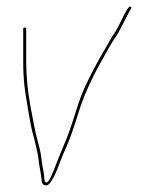

<svg xmlns="http://www.w3.org/2000/svg" viewBox="-20 -562 465 579"><path d="M54.5 -479C51.5 -479 50 -477.3 50 -474V-376C50 -349 51.3 -323.8 54 -300.5C55.3 -288.8 59 -264.8 65.1 -228.5C71.2 -192.1 76.1 -167.6 80 -155C82.7 -146.3 84.8 -137.8 86.5 -129.5C88.2 -121.2 89.8 -113.8 91.5 -107.5C93.2 -101.2 94.3 -95.2 95 -89.5C95.7 -83.8 96.3 -78.8 97 -74.5C97.7 -70.2 98.3 -65.7 99 -61C99.7 -56.3 100.5 -51.7 101.5 -47C102.5 -42.3 103.3 -37 104 -31C104.7 -25 105.3 -19.7 106 -15C106.7 -7.7 111 -3.7 119 -3C129.3 -1.5 143.3 -24.9 161 -73C165.7 -85.7 172.5 -102 181.4 -122C190.4 -142 201.9 -174.7 216 -220C231.8 -270.8 255 -323.1 285.5 -377C291.2 -387 297.7 -398.7 305 -412C312.3 -425.3 319.7 -437.3 327 -448C334.3 -458.7 340.7 -469.5 346 -480.5C351.3 -491.5 356.3 -501.3 361 -510L375 -536C377 -538.7 376.7 -540.7 374 -542C371.3 -543.3 367.8 -540.5 363.3 -533.5C358.9 -526.5 350.5 -510.2 338 -484.5C332.7 -473.5 326.3 -463 319 -453C290.9 -405.2 270.4 -368.7 257.5 -343.5C249.8 -328.5 242 -312.3 234 -295C226 -277.7 216.4 -250.9 205.3 -214.8C194.1 -178.6 181.9 -145.2 168.5 -114.5C162.8 -101.5 154.6 -80.9 143.7 -52.6C132.8 -24.3 124.9 -10.8 120 -12C116.7 -12 114.8 -13.8 114.5 -17.5C114.2 -21.2 113.7 -26.2 113 -32.5C112.3 -38.8 111.5 -44.2 110.5 -48.5C109.5 -52.8 108.7 -57.3 108 -62C107.3 -66.7 106.7 -71.2 106 -75.5C105.3 -79.8 104.7 -85 104 -91C102.9 -100.6 97.8 -122.6 88.5 -157C86.2 -165.7 80.7 -193.6 72 -240.9C63.3 -288.2 59 -333.2 59 -376V-474C59 -477.3 57.5 -479 54.5 -479Z"/></svg>

Font: Proton
Style: Lit
Weight: 500
Version: Version 1.017